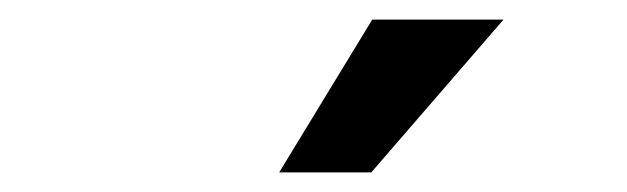

<svg xmlns="http://www.w3.org/2000/svg" viewBox="-20 -716 640 196"><path d="M265 -540 360 -696H494L359 -540Z"/></svg>

Font: Celebes
Style: Bold Italic
Weight: 700
Italic angle: -10°
Designer: Anugrah Pasau
Foundry: Lafontype
Version: Version 1.000; ttfautohint (v1.8.4)